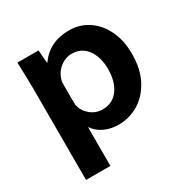

<svg xmlns="http://www.w3.org/2000/svg" viewBox="-161 -639 949 976"><g transform="rotate(-30 313.5 -151.0)"><path d="M68 -318Q68 -393 64 -491H188L194 -415H196Q257 -502 373 -502Q433 -502 482.5 -470Q532 -438 561.5 -378.5Q591 -319 591 -239Q591 -149 557 -86Q523 -23 469 8.5Q415 40 353 40Q307 40 269.5 22Q232 4 213 -26H211V200H68ZM211 -191 212 -156Q221 -118 251.5 -93Q282 -68 321 -68Q380 -68 413.5 -113Q447 -158 447 -233Q447 -302 415 -347Q383 -392 325 -392Q286 -392 254.5 -366Q223 -340 213 -299Q211 -291 211 -268Z"/></g></svg>

Font: LINE Seed Sans KR Bold
Style: Regular
Weight: 700
Designer: LINE BX Design & Sandoll Inc & Dalton Maag Ltd
Foundry: Sandoll Inc.
Version: Version 1.000